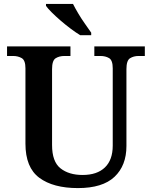

<svg xmlns="http://www.w3.org/2000/svg" viewBox="-20 -951 776 981"><path d="M378 10Q252 10 181 -42.5Q110 -95 110 -217V-602Q110 -643 91 -654Q72 -665 47 -665H16V-714H340V-665H309Q283 -665 264.5 -653.5Q246 -642 246 -598V-210Q246 -125 289 -91Q332 -57 402 -57Q476 -57 516 -95.5Q556 -134 556 -207V-602Q556 -643 537.5 -654Q519 -665 493 -665H462V-714H720V-665H688Q663 -665 644.5 -653.5Q626 -642 626 -598V-205Q626 -105 565 -47.5Q504 10 378 10ZM390 -771Q367 -785 341 -804.5Q315 -824 289.5 -846Q264 -868 244 -888Q224 -908 215 -921V-931H353Q364 -909 380 -882Q396 -855 414.5 -829Q433 -803 446 -784V-771Z"/></svg>

Font: Noto Serif Vithkuqi SemiBold
Style: Regular
Weight: 600
Version: Version 1.005